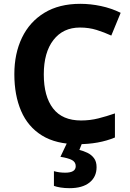

<svg xmlns="http://www.w3.org/2000/svg" viewBox="-20 -744 682 1004"><path d="M398 -600Q310 -600 259.5 -535Q209 -470 209 -355Q209 -240 257.5 -177Q306 -114 404 -114Q451 -114 494.5 -125Q538 -136 581 -151V-25Q497 10 387 10Q273 10 199.5 -35.5Q126 -81 90.5 -163.5Q55 -246 55 -356Q55 -464 95 -547Q135 -630 212 -677Q289 -724 400 -724Q453 -724 507.5 -712.5Q562 -701 611 -677L562 -558Q525 -575 485 -587.5Q445 -600 398 -600ZM485 130Q485 181 448 210.5Q411 240 344 240Q318 240 296.5 236.5Q275 233 262 228V151Q290 159 321 159Q376 159 376 125Q376 103 355.5 92.5Q335 82 296 76L332 0H411L395 40Q416 45 437 55Q458 65 471.5 83Q485 101 485 130Z"/></svg>

Font: Noto Sans Syriac
Style: Bold
Weight: 700
Designer: Patrick Giasson and the Monotype Design Team
Foundry: Monotype Imaging Inc.
Version: Version 3.000; ttfautohint (v1.8.4.7-5d5b)